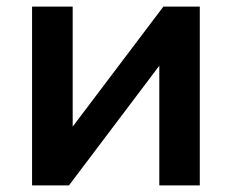

<svg xmlns="http://www.w3.org/2000/svg" viewBox="-20 -559 700 579"><path d="M188 0 460.4 -360.8V0H582.5V-539.1H472.7L199.2 -177.2V-539.1H76.7V0Z"/></svg>

Font: Winston SemiBold
Style: Regular
Weight: 600
Designer: Vernon Adams, Kim Jin-seong, David Berlow, Cristiano Sobral
Foundry: The Winston Project Authors
Version: Version 3.004